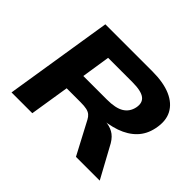

<svg xmlns="http://www.w3.org/2000/svg" viewBox="-148 -943 1182 1182"><g transform="rotate(45 443.0 -352.5)"><path d="M60 0 172 -705H581Q678 -705 741.5 -677.5Q805 -650 832 -598Q859 -546 843 -471Q830 -408 789.5 -366Q749 -324 685 -301.5Q621 -279 536 -275L546 -284L593 -283Q631 -281 661 -264.5Q691 -248 713 -211L828 0H621L509 -212Q500 -229 488 -239Q476 -249 456.5 -253.5Q437 -258 403 -258H282L241 0ZM301 -384H506Q582 -384 620 -407.5Q658 -431 668 -477Q678 -525 648 -548Q618 -571 542 -571H330Z"/></g></svg>

Font: Nunito Sans 10pt Expanded ExtraBold
Style: Italic
Weight: 800
Width: 7
Italic angle: -9°
Designer: Vernon Adams
Foundry: Vernon Adams
Version: Version 3.101;gftools[0.9.27]